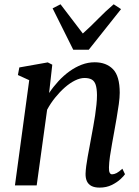

<svg xmlns="http://www.w3.org/2000/svg" viewBox="-20 -844 634 874"><path d="M203.5 -420.5Q222.5 -449 246 -474.5Q269.5 -500 296.2 -519.2Q323 -538.5 351.8 -549.5Q380.5 -560.5 411 -560.5Q463.5 -560.5 494.2 -529.2Q525 -498 525 -421.5Q525 -400.5 520.8 -369.8Q516.5 -339 510.8 -306Q505 -273 500 -245Q495.5 -219 490 -189.5Q484.5 -160 480.5 -132Q476.5 -104 476 -82.5Q475.5 -65.5 479.2 -58Q483 -50.5 490 -50.5Q499.5 -50.5 510.8 -56.2Q522 -62 537 -76L549 -51Q544.5 -43.5 528.8 -28.8Q513 -14 488.8 -2Q464.5 10 433.5 10Q410.5 10 396.2 2.5Q382 -5 375.5 -19.2Q369 -33.5 369.5 -54Q370 -68.5 372.5 -88.2Q375 -108 379.2 -130.8Q383.5 -153.5 387.8 -177Q392 -200.5 396 -222Q400 -244 404.5 -268.2Q409 -292.5 412.8 -317.8Q416.5 -343 419 -367Q421.5 -391 421.5 -411.5Q421 -441.5 415.5 -458.2Q410 -475 397.5 -482Q385 -489 364.5 -489Q344.5 -489 321.2 -477.5Q298 -466 275 -445.8Q252 -425.5 231 -399.5Q210 -373.5 194.5 -344.5L147 0H48L113 -479L61.5 -502.5L68 -537L197.5 -560L218 -549.5ZM313.5 -617.5 219.5 -806 255.5 -824.5Q280 -792.5 305.5 -759Q331 -725.5 357 -691.5Q394 -724.5 426.2 -757.8Q458.5 -791 497.5 -824.5L531 -802.5L384 -617.5Z"/></svg>

Font: Merriweather 36pt
Style: Italic
Weight: 400
Italic angle: -7.8°
Version: Version 2.101